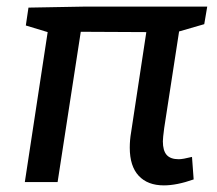

<svg xmlns="http://www.w3.org/2000/svg" viewBox="-20 -550 656 580"><path d="M521 -455 476 -163Q472 -133 472 -123Q472 -95 483.5 -82Q495 -69 520 -69Q532 -69 560 -76L565 -8Q514 10 475 10Q426 10 399 -19Q372 -48 372 -104Q372 -127 376 -150L422 -453L224 -454L154 0H55L124 -453L58 -473L66 -527L232 -530H606L597 -477Z"/></svg>

Font: Bitter Pro Medium
Style: Italic
Weight: 500
Italic angle: -9°
Designer: Sol Matas, and Bitter project Authors
Foundry: Sol Matas
Version: Version 1.010